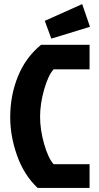

<svg xmlns="http://www.w3.org/2000/svg" viewBox="-20 -919 483 939"><path d="M242 -116H418V0H164Q98 -62 64 -157Q30 -252 30 -345Q30 -453 68 -546Q106 -639 181 -700H418V-580H242Q215 -549 195.5 -480Q176 -411 176 -348Q176 -285 195.5 -216Q215 -147 242 -116ZM199 -817 382 -899 420 -788 231 -730Z"/></svg>

Font: Jockey One
Style: Regular
Weight: 400
Designer: TypeTogether
Foundry: TypeTogether
Version: Version 1.002